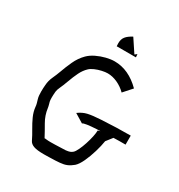

<svg xmlns="http://www.w3.org/2000/svg" viewBox="-196 -966 1033 1108"><g transform="rotate(30 320.5 -412.0)"><path d="M260 11Q214 11 192 3Q170 -5 162 -22Q148 -51 130 -81Q112 -111 98.5 -141Q85 -171 82 -201Q81 -214 78 -224Q75 -234 71 -248Q68 -258 67 -270Q66 -282 66 -295Q66 -306 66.5 -317.5Q67 -329 68 -339Q70 -369 82.5 -396Q95 -423 104 -448Q117 -485 135.5 -525.5Q154 -566 184 -596Q203 -615 232 -629Q261 -643 291.5 -650.5Q322 -658 347 -658Q441 -658 521 -578L471 -522Q445 -548 412 -563Q379 -578 347 -578Q331 -578 308.5 -573Q286 -568 265.5 -559Q245 -550 234 -539Q213 -519 198.5 -489.5Q184 -460 170 -421Q158 -388 148.5 -368Q139 -348 138 -335Q137 -324 136.5 -314Q136 -304 136 -295Q136 -285 136.5 -280Q137 -275 138 -270Q137 -272 141.5 -256.5Q146 -241 147 -232Q153 -186 176 -146.5Q199 -107 218 -71Q221 -72 230.5 -70.5Q240 -69 260 -69Q269 -69 289.5 -69.5Q310 -70 330.5 -71Q351 -72 358 -72Q376 -74 385 -77.5Q394 -81 402 -88Q411 -96 421.5 -118Q432 -140 441 -167.5Q450 -195 455.5 -221Q461 -247 461 -263L477 -268Q471 -268 464.5 -267.5Q458 -267 451 -267Q414 -265 390.5 -261.5Q367 -258 362 -253L303 -289Q331 -310 361.5 -317Q392 -324 447 -327Q503 -330 546 -331.5Q589 -333 641 -333V-273Q619 -273 599.5 -273Q580 -273 561 -272L529 -231Q524 -198 511.5 -156Q499 -114 482.5 -78.5Q466 -43 448 -27Q429 -11 410 -3Q391 5 365 7Q358 8 336.5 9Q315 10 292.5 10.5Q270 11 260 11ZM313 -739Q313 -742 312.5 -747.5Q312 -753 312 -760Q312 -786 325.5 -803Q339 -820 368 -835L425 -749Q428 -751 432.5 -754.5Q437 -758 439 -760Q439 -756 440 -751.5Q441 -747 441 -739Z"/></g></svg>

Font: Syne Tactile
Style: Regular
Weight: 400
Designer: Lucas Descroix
Foundry: Bonjour Monde
Version: Version 2.100; ttfautohint (v1.8.3)